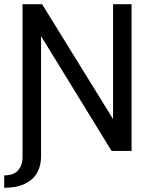

<svg xmlns="http://www.w3.org/2000/svg" viewBox="-28 -717 724 912"><path d="M79 -697H172L509 -151.5V-697H597V0H502L167 -545.5V27Q167 69.5 148.8 102.8Q130.5 136 91.2 155.5Q52 175 -8 175V116Q37.5 116 58.2 91.8Q79 67.5 79 33V0Z"/></svg>

Font: HK Grotesk
Style: Regular
Weight: 400
Designer: Alfredo Marco Pradil
Foundry: Hanken Design Co.
Version: Version 3.001